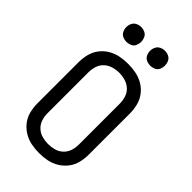

<svg xmlns="http://www.w3.org/2000/svg" viewBox="-284 -1044 1143 1143"><g transform="rotate(45 288.0 -472.5)"><path d="M188 -828Q205 -828 220.5 -835Q236 -842 243 -857.5Q250 -873 250 -890Q250 -907 243 -922.5Q236 -938 220.5 -945.5Q205 -953 188 -953Q171 -953 155.5 -945.5Q140 -938 132.5 -922.5Q125 -907 125 -890Q125 -873 132.5 -857.5Q140 -842 155.5 -835Q171 -828 188 -828ZM388 -828Q405 -828 420.5 -835Q436 -842 443 -857.5Q450 -873 450 -890Q450 -907 443 -922.5Q436 -938 420.5 -945.5Q405 -953 388 -953Q371 -953 355.5 -945.5Q340 -938 332.5 -922.5Q325 -907 325 -890Q325 -873 332.5 -857.5Q340 -842 355.5 -835Q371 -828 388 -828ZM288 8Q322 8 355 1.5Q388 -5 417.5 -23Q447 -41 467.5 -68Q488 -95 496 -128Q504 -161 504 -195V-540Q504 -574 496 -607Q488 -640 467.5 -667.5Q447 -695 417.5 -712.5Q388 -730 355 -736.5Q322 -743 288 -743Q254 -743 221 -736.5Q188 -730 158.5 -712.5Q129 -695 108.5 -667.5Q88 -640 80 -607Q72 -574 72 -540V-195Q72 -161 80 -128Q88 -95 108.5 -68Q129 -41 158.5 -23Q188 -5 221 1.5Q254 8 288 8ZM288 -68Q262 -68 236.5 -75Q211 -82 191.5 -100.5Q172 -119 164 -144Q156 -169 156 -195V-540Q156 -566 164 -591.5Q172 -617 191.5 -635Q211 -653 236.5 -660.5Q262 -668 288 -668Q314 -668 339.5 -660.5Q365 -653 384.5 -635Q404 -617 412 -591.5Q420 -566 420 -540V-195Q420 -169 412 -144Q404 -119 384.5 -100.5Q365 -82 339.5 -75Q314 -68 288 -68Z"/></g></svg>

Font: Iosevka SS01 Extended
Style: Regular
Weight: 400
Width: 7
Monospace: yes
Designer: Belleve Invis
Foundry: Belleve Invis
Version: Version 3.4.7; ttfautohint (v1.8.3)